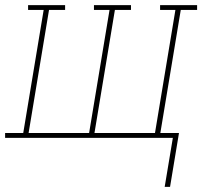

<svg xmlns="http://www.w3.org/2000/svg" viewBox="-38 -540 808 752"><path d="M607 192 639 0H-18V-19H53L133 -501H72V-520H217V-501H154L74 -19H311L391 -501H330V-520H475V-501H412L332 -19H569L649 -501H589V-520H734V-501H670L590 -19H663L628 192Z"/></svg>

Font: Iosevka Etoile Thin Oblique
Style: Regular
Weight: 100
Italic angle: -9°
Designer: Belleve Invis
Foundry: Belleve Invis
Version: Version 15.5.2; ttfautohint (v1.8.4)